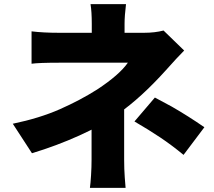

<svg xmlns="http://www.w3.org/2000/svg" viewBox="-20 -846 1040 931"><path d="M584 -731V-613H425V-731Q425 -789 419 -826H591Q584 -768 584 -731ZM784 -505Q665 -373 554 -295Q476 -239 365 -189Q254 -139 135 -103L42 -246Q172 -273 270.5 -316.5Q369 -360 451 -412Q559 -483 600 -542H559H497H428H360H303H268Q169 -542 133 -537V-694Q190 -687 265 -687H307H379H466H556H632H679Q731 -687 773 -698L873 -601Q840 -568 784 -505ZM582 -72Q582 -26 585 15Q588 56 589 65H416Q419 44 421.5 4Q424 -36 424 -72V-326L582 -390ZM632 -257 731 -373Q747 -365 813 -329Q893 -283 971 -229L870 -95Q813 -142 757 -179.5Q701 -217 632 -257Z"/></svg>

Font: Merged Yaku Han JP Black
Style: Regular
Weight: 900
Designer: Ryoko NISHIZUKA 西塚涼子 (kana, bopomofo & ideographs); Paul D. Hunt (Latin, Greek & Cyrillic); Sandoll Communications 산돌커뮤니
Foundry: Adobe
Version: Version 2.004